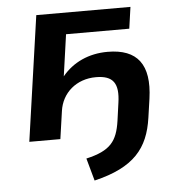

<svg xmlns="http://www.w3.org/2000/svg" viewBox="-52 -587 732 824"><g transform="rotate(-5 314.0 -174.5)"><path d="M322.3 189.9C495.1 148.9 557.1 71.3 575.7 -58.6L587.4 -139.6C607.9 -285.2 554.2 -355.5 425.8 -355.5C344.2 -355.5 275.9 -323.7 229.5 -267.1L254.9 -446.3H527.3L540.5 -539.1H134.8L57.6 0H191.4L208.5 -119.1C219.2 -197.3 282.2 -251.5 366.2 -251.5C440.9 -251.5 465.3 -216.8 453.1 -133.3L442.4 -56.6C429.7 29.8 400.9 68.8 295.4 92.8Z"/></g></svg>

Font: Winston SemiBold
Style: Italic
Weight: 600
Italic angle: -8.13011°
Designer: Vernon Adams, Kim Jin-seong, David Berlow, Cristiano Sobral
Foundry: The Winston Project Authors
Version: Version 3.004